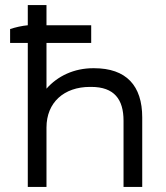

<svg xmlns="http://www.w3.org/2000/svg" viewBox="-20 -740 656 760"><path d="M90 0H164V-235C164 -335 234 -396 336 -396H341C432 -396 469 -347 469 -262V0H543V-275C543 -401 480 -470 352 -470H349C273 -470 208 -439 164 -389V-570H341V-640H164V-720H90V-640C67 -638 41 -632 20 -625V-570H90Z"/></svg>

Font: Fixel Display Regular
Style: Regular
Weight: 400
Designer: AlfaBravo + MacPaw
Foundry: Kyrylo Tkachov, Marchela Mozhyna, Serhii Makarenko, Maria Weinstein, Zakhar Kryvoshyya
Version: Version 1.211